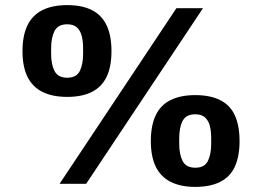

<svg xmlns="http://www.w3.org/2000/svg" viewBox="-20 -719 1024 751"><path d="M213 0 670 -687H774L317 0ZM243 -340Q185 -340 146 -359.5Q107 -379 87.5 -418.5Q68 -458 68 -519Q68 -580 87.5 -620Q107 -660 146 -679.5Q185 -699 243 -699Q301 -699 339.5 -679.5Q378 -660 397 -620Q416 -580 416 -519Q416 -458 397 -418.5Q378 -379 339.5 -359.5Q301 -340 243 -340ZM243 -415Q279 -415 292 -441Q305 -467 305 -508V-531Q305 -558 299.5 -579Q294 -600 280.5 -612Q267 -624 243 -624Q207 -624 193.5 -598Q180 -572 180 -531V-508Q180 -467 193.5 -441Q207 -415 243 -415ZM744 12Q686 12 647 -8Q608 -28 589 -67.5Q570 -107 570 -167Q570 -228 589 -268Q608 -308 647 -327.5Q686 -347 744 -347Q802 -347 841 -327.5Q880 -308 898.5 -268Q917 -228 917 -167Q917 -107 898.5 -67Q880 -27 841 -7.5Q802 12 744 12ZM744 -63Q780 -63 793 -89Q806 -115 806 -156V-179Q806 -207 800.5 -227.5Q795 -248 781.5 -260Q768 -272 744 -272Q708 -272 694.5 -246.5Q681 -221 681 -179V-156Q681 -115 694.5 -89Q708 -63 744 -63Z"/></svg>

Font: Archivo SemiBold ExtraBold
Style: Regular
Weight: 800
Version: Version 2.001